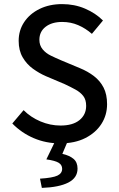

<svg xmlns="http://www.w3.org/2000/svg" viewBox="-20 -687 580 936"><path d="M273 12Q204 12 144.5 -13.5Q85 -39 40 -85L95 -150Q130 -115 177.5 -95Q225 -75 275 -75Q335 -75 367.5 -101.5Q400 -128 400 -171Q400 -201 386 -219Q372 -237 348.5 -250Q325 -263 295 -277L203 -316Q171 -330 140.5 -352Q110 -374 90.5 -407.5Q71 -441 71 -488Q71 -539 98 -579.5Q125 -620 173 -643.5Q221 -667 283 -667Q343 -667 394.5 -645Q446 -623 482 -587L428 -522Q397 -549 361 -564.5Q325 -580 283 -580Q233 -580 202.5 -556.5Q172 -533 172 -493Q172 -466 187.5 -447Q203 -428 227.5 -416Q252 -404 278 -393L369 -355Q408 -339 438 -316Q468 -293 485 -260Q502 -227 502 -179Q502 -126 474.5 -83Q447 -40 396 -14Q345 12 273 12ZM184 229 175 184Q237 180 260 169Q283 158 283 136Q283 117 266 106.5Q249 96 206 90L251 -3H312L284 63Q319 71 338.5 87.5Q358 104 358 135Q358 180 313 203Q268 226 184 229Z"/></svg>

Font: Mada Medium
Style: Regular
Weight: 500
Designer: Khaled Hosny
Version: Version 1.5